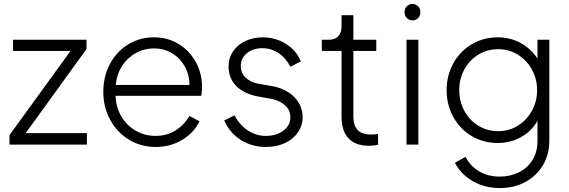

<svg xmlns="http://www.w3.org/2000/svg" viewBox="-20 -732 2883 972"><path d="M28 -48 337 -474H46V-531H418V-484L110 -58H420V0H28Z M503 -267Q503 -345 536.5 -408Q570 -471 628.5 -507Q687 -543 759 -543Q830 -543 885.5 -508.5Q941 -474 972 -416.5Q1003 -359 1003 -291Q1003 -268 999 -247H565Q567 -188 595 -141.5Q623 -95 668.5 -69.5Q714 -44 768 -44Q824 -44 867.5 -71Q911 -98 939 -145L990 -118Q962 -60 902.5 -24Q843 12 768 12Q694 12 633.5 -24.5Q573 -61 538 -125Q503 -189 503 -267ZM939 -302Q939 -354 915 -396.5Q891 -439 850 -463Q809 -487 759 -487Q710 -487 667.5 -463.5Q625 -440 598 -398Q571 -356 566 -302Z M1115 -122 1167 -148Q1193 -99 1235 -71.5Q1277 -44 1326 -44Q1379 -44 1414.5 -70.5Q1450 -97 1450 -138Q1450 -175 1423 -199Q1396 -223 1356 -231L1274 -246Q1205 -263 1171 -302Q1137 -341 1137 -394Q1137 -438 1160 -472Q1183 -506 1222.5 -524.5Q1262 -543 1310 -543Q1375 -543 1428 -509.5Q1481 -476 1503 -421L1450 -394Q1428 -438 1390.5 -463Q1353 -488 1308 -488Q1260 -488 1229.5 -462.5Q1199 -437 1199 -398Q1199 -362 1223.5 -339Q1248 -316 1284 -309L1373 -293Q1439 -276 1475.5 -234.5Q1512 -193 1512 -139Q1512 -96 1488 -61.5Q1464 -27 1422 -7.5Q1380 12 1327 12Q1255 12 1199 -23.5Q1143 -59 1115 -122Z M1709 -141V-474H1609V-531H1647Q1676 -531 1692.5 -548.5Q1709 -566 1709 -598V-655H1769V-531H1885V-474H1769V-141Q1769 -51 1856 -51Q1879 -51 1894 -54V1Q1875 6 1847 6Q1780 6 1744.5 -31.5Q1709 -69 1709 -141Z M2038 -531H2098V0H2038ZM2068 -712Q2085 -712 2096.5 -700.5Q2108 -689 2108 -671Q2108 -653 2097 -641Q2086 -629 2068 -629Q2051 -629 2039.5 -641Q2028 -653 2028 -671Q2028 -688 2039.5 -700Q2051 -712 2068 -712Z M2283 92 2337 62Q2360 108 2405 135Q2450 162 2510 162Q2561 162 2604.5 141.5Q2648 121 2674.5 80Q2701 39 2701 -20V-120Q2670 -67 2617 -37.5Q2564 -8 2500 -8Q2427 -8 2367.5 -43.5Q2308 -79 2274.5 -140.5Q2241 -202 2241 -276Q2241 -349 2274.5 -410.5Q2308 -472 2367.5 -507.5Q2427 -543 2500 -543Q2564 -543 2616.5 -514Q2669 -485 2701 -435V-531H2761V-20Q2761 49 2729 103.5Q2697 158 2640 189Q2583 220 2511 220Q2433 220 2372.5 184.5Q2312 149 2283 92ZM2502 -68Q2557 -68 2602 -96Q2647 -124 2673 -171.5Q2699 -219 2699 -276Q2699 -332 2673 -379.5Q2647 -427 2602 -455Q2557 -483 2502 -483Q2446 -483 2401 -455Q2356 -427 2330.5 -380Q2305 -333 2305 -276Q2305 -219 2330.5 -171.5Q2356 -124 2401 -96Q2446 -68 2502 -68Z"/></svg>

Font: Evergrow Sans
Style: Light
Weight: 300
Foundry: 10Web
Version: Version 1.000